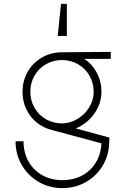

<svg xmlns="http://www.w3.org/2000/svg" viewBox="-20 -782 660 988"><path d="M96 -310Q96 -366 122.5 -412.5Q149 -459 195.5 -486Q242 -513 299 -513Q356 -513 402.5 -486Q449 -459 475.5 -412.5Q502 -366 502 -310Q502 -255 472.5 -208Q443 -161 396 -134Q349 -107 299 -107Q242 -107 195.5 -133.5Q149 -160 122.5 -206.5Q96 -253 96 -310ZM60 -55H101Q101 3 126.5 48.5Q152 94 197.5 119.5Q243 145 301 145Q360 145 405.5 119.5Q451 94 476.5 48.5Q502 3 502 -55H542Q542 12 510.5 67Q479 122 423.5 154Q368 186 301 186Q234 186 179 154Q124 122 92 67Q60 12 60 -55ZM247 -113 268 -149 543 -74Q542 -60 542 -53.5Q542 -47 541 -34ZM462 -310Q462 -355 440.5 -392.5Q419 -430 381.5 -451.5Q344 -473 299 -473Q254 -473 216.5 -451.5Q179 -430 157.5 -392.5Q136 -355 136 -310Q136 -265 157.5 -227.5Q179 -190 216.5 -168.5Q254 -147 299 -147Q339 -147 377 -169Q415 -191 438.5 -228.5Q462 -266 462 -310ZM299 -513 550 -515V-479H299ZM294 -762H324V-597H277Z"/></svg>

Font: Lineal Thin
Style: Regular
Weight: 200
Designer: Created by Frank Adebiaye with contributions from Anton Moglia & Ariel Martín Pérez
Created by Frank ADEBIAYE with FontF
Foundry: Velvetyne Type Foundry
Version: Version 2.000;Glyphs 3.2 (3227)